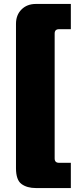

<svg xmlns="http://www.w3.org/2000/svg" viewBox="-20 -788 403 973"><path d="M339 -768V-640H279Q257 -640 257 -618V15Q257 37 279 37H339V165H162Q117 165 89 144.5Q61 124 61 64V-667Q61 -712 89 -740Q117 -768 162 -768Z"/></svg>

Font: Exo 2 Black
Style: Regular
Weight: 900
Designer: Natanael Gama
Foundry: Natanael Gama
Version: Version 2.010